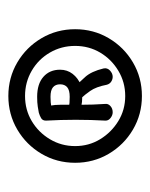

<svg xmlns="http://www.w3.org/2000/svg" viewBox="30 -780 360 460"><g transform="rotate(-90 210.0 -550.0)"><path d="M210 -390Q166 -390 129.5 -411.5Q93 -433 71.5 -469.5Q50 -506 50 -550Q50 -594 71.5 -630.5Q93 -667 129.5 -688.5Q166 -710 210 -710Q254 -710 290.5 -688.5Q327 -667 348.5 -630.5Q370 -594 370 -550Q370 -506 348.5 -469.5Q327 -433 290.5 -411.5Q254 -390 210 -390ZM210 -430Q243 -430 270.5 -446.5Q298 -463 314 -490Q330 -517 330 -550Q330 -583 314 -610.5Q298 -638 270.5 -654Q243 -670 210 -670Q177 -670 150 -654Q123 -638 106.5 -610.5Q90 -583 90 -550Q90 -517 106.5 -490Q123 -463 150 -446.5Q177 -430 210 -430ZM171 -460Q164 -460 157.5 -465Q151 -470 151 -477Q155 -549 151 -620Q151 -628 157 -631.5Q163 -635 170 -637Q175 -638 184.5 -639.5Q194 -641 208 -641Q239 -641 256 -626Q273 -611 273 -586Q273 -569 263 -556Q253 -543 236 -536Q235 -535 235 -537Q235 -539 235 -541Q235 -543 235.5 -544.5Q236 -546 237 -545Q242 -541 255.5 -526Q269 -511 276 -482Q278 -473 271 -466.5Q264 -460 256 -460Q250 -460 244.5 -463.5Q239 -467 237 -474Q232 -500 222 -514Q212 -528 207 -533Q206 -534 206.5 -533.5Q207 -533 208 -533Q195 -533 187 -535Q186 -535 187.5 -536.5Q189 -538 189 -537Q189 -522 189.5 -507Q190 -492 191 -478Q192 -471 186 -465.5Q180 -460 171 -460ZM208 -563Q224 -563 231 -569Q238 -575 238 -586Q238 -597 231 -603Q224 -609 208 -609Q201 -609 195 -608.5Q189 -608 184 -607Q183 -607 185 -608.5Q187 -610 187 -609Q189 -598 189 -586Q189 -574 189 -562Q189 -563 188.5 -563.5Q188 -564 187 -565Q188 -564 193.5 -563.5Q199 -563 208 -563Z"/></g></svg>

Font: Winky Sans
Style: Regular
Weight: 400
Designer: Simon Atzbach
Foundry: typofactur
Version: Version 1.205